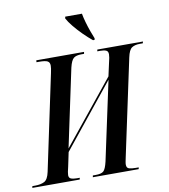

<svg xmlns="http://www.w3.org/2000/svg" viewBox="-130 -1014 964 1097"><g transform="rotate(-10 352.0 -465.5)"><path d="M-32 0 -30 -10H-14Q19 -10 40 -21Q61 -32 70 -75L187 -628Q190 -642 191.5 -652Q193 -662 193 -670Q193 -689 180 -696Q167 -703 132 -703H116L117 -714H394L392 -703H376Q347 -703 332 -691.5Q317 -680 307 -638L211 -186L507 -552L524 -629Q532 -659 532 -676Q532 -694 519.5 -699Q507 -704 486 -704H469L471 -714H736L733 -704H716Q687 -704 669.5 -692.5Q652 -681 643 -638L524 -80Q521 -65 519 -55.5Q517 -46 517 -38Q517 -19 531 -14.5Q545 -10 570 -10H587L585 0H319L321 -10H338Q370 -10 383 -21.5Q396 -33 406 -76L504 -533L208 -166L191 -85Q182 -50 182 -36Q182 -20 194.5 -15Q207 -10 228 -10H245L243 0ZM456 -771Q430 -792 403 -819Q376 -846 354 -873Q332 -900 321 -921L323 -931H420Q424 -908 432 -880Q440 -852 449.5 -825.5Q459 -799 467 -780L465 -771Z"/></g></svg>

Font: Noto Serif Display ExtraCondensed SemiBold
Style: Italic
Weight: 600
Width: 2
Italic angle: -12°
Designer: Monotype Design Team
Foundry: Monotype Imaging Inc.
Version: Version 2.009